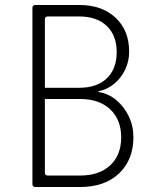

<svg xmlns="http://www.w3.org/2000/svg" viewBox="-20 -750 640 770"><path d="M122 0Q110 0 110 -12V-718Q110 -730 122 -730H298Q389 -730 443.5 -679Q498 -628 498 -542Q498 -505 482 -471Q466 -437 438 -414Q410 -391 375 -384V-381Q415 -375 446.5 -348.5Q478 -322 496.5 -283.5Q515 -245 515 -200Q515 -109 457.5 -54.5Q400 0 301 0ZM160 -398H298Q369 -398 408.5 -436Q448 -474 448 -541Q448 -608 408 -646Q368 -684 298 -684H172Q160 -684 160 -672ZM160 -58Q160 -46 172 -46H301Q378 -46 422 -87Q466 -128 466 -199Q466 -270 422 -311.5Q378 -353 301 -353H160Z"/></svg>

Font: Pitagon Sans Mono Thin
Style: Regular
Weight: 100
Monospace: yes
Designer: Travis Tran
Foundry: Pitagon
Version: Version 1.001; ttfautohint (v1.8.4.7-5d5b);gftools[0.9.26]